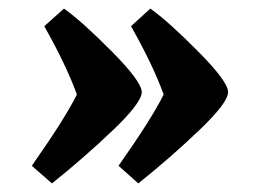

<svg xmlns="http://www.w3.org/2000/svg" viewBox="-20 -522 594 447"><path d="M302 -95 256 -136Q334 -247 361 -302Q336 -371 285 -461L330 -502Q371 -473 441 -402.5Q511 -332 511 -307.5Q511 -283 444 -219Q377 -155 302 -95ZM101 -95 54 -136Q132 -247 159 -302Q134 -371 83 -461L129 -502Q170 -473 240 -402.5Q310 -332 310 -307.5Q310 -283 243 -219Q176 -155 101 -95Z"/></svg>

Font: Oleo Script Swash Caps
Style: Bold
Weight: 700
Designer: Soytutype
Foundry: Soytutype
Version: Version 1.002